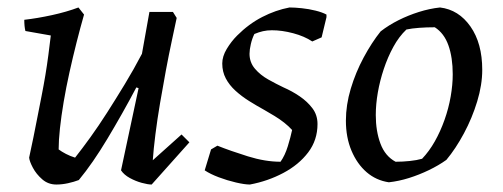

<svg xmlns="http://www.w3.org/2000/svg" viewBox="-20 -482 1346 514"><path d="M131 12Q109 12 93 -2Q77 -16 68 -33Q59 -50 58 -60Q64 -87 69.5 -114.5Q75 -142 80.5 -170Q86 -198 91.5 -226Q97 -254 101.5 -281Q106 -308 109.5 -335Q113 -362 116 -387L48 -399Q45 -411 45 -429Q80 -433 119 -441.5Q158 -450 190 -462L205 -443Q195 -408 185 -368.5Q175 -329 166 -288.5Q157 -248 150.5 -209.5Q144 -171 140.5 -138.5Q137 -106 137 -82Q145 -76 156.5 -70Q168 -64 181 -60Q200 -84 222 -114.5Q244 -145 267 -181Q290 -217 314 -256.5Q338 -296 360 -338L380 -450H443L453 -434Q448 -410 440 -373Q432 -336 424 -293Q416 -250 408.5 -206Q401 -162 396 -122Q391 -82 389 -53L466 -122L487 -101L386 12Q376 12 359.5 7.5Q343 3 327.5 -5.5Q312 -14 304 -26L351 -246L345 -248Q326 -212 306.5 -177.5Q287 -143 267.5 -110.5Q248 -78 229 -50.5Q210 -23 191 0Q178 5 162 8.5Q146 12 131 12Z M649 12Q635 12 611.5 6.5Q588 1 565.5 -7.5Q543 -16 528 -26L545 -82L562 -92Q597 -78 643.5 -63.5Q690 -49 731 -49Q743 -66 750.5 -90.5Q758 -115 762 -134Q753 -144 741 -153.5Q729 -163 715 -171.5Q701 -180 687 -188Q667 -199 647 -211.5Q627 -224 610.5 -239Q594 -254 584.5 -272Q575 -290 575 -312Q575 -331 587 -351Q599 -371 615 -387Q646 -418 682 -436.5Q718 -455 755 -462Q769 -462 788 -460Q807 -458 825 -453.5Q843 -449 854 -443V-436L841 -382L816 -371Q795 -385 765 -393Q735 -401 708 -401Q695 -401 684 -398.5Q673 -396 661 -391Q655 -379 651.5 -364Q648 -349 648 -338Q648 -315 662.5 -298Q677 -281 698.5 -269Q720 -257 739 -248Q762 -238 782.5 -224Q803 -210 816.5 -192Q830 -174 830 -150Q830 -107 805 -74Q780 -41 738.5 -19Q697 3 649 12Z M1021 6Q987 1 961.5 -21Q936 -43 921 -78.5Q906 -114 906 -159Q906 -201 919 -244.5Q932 -288 953.5 -328Q975 -368 999 -398Q1021 -415 1047 -428Q1073 -441 1101.5 -450Q1130 -459 1158 -462Q1208 -456 1239.5 -411Q1271 -366 1271 -295Q1271 -255 1257.5 -210.5Q1244 -166 1222 -125Q1200 -84 1175 -54Q1154 -39 1128 -26.5Q1102 -14 1075 -5.5Q1048 3 1021 6ZM1039 -49Q1058 -49 1077 -51Q1096 -53 1110 -57Q1129 -77 1144 -103.5Q1159 -130 1170 -161Q1181 -192 1186.5 -223.5Q1192 -255 1192 -283Q1192 -328 1180.5 -360.5Q1169 -393 1144 -409Q1122 -409 1102 -407.5Q1082 -406 1068 -403Q1048 -384 1033 -356.5Q1018 -329 1007.5 -297.5Q997 -266 991.5 -234.5Q986 -203 986 -174Q986 -131 998.5 -97.5Q1011 -64 1039 -49Z"/></svg>

Font: Labrada
Style: Italic
Weight: 400
Italic angle: -7°
Designer: Mercedes Jáuregui
Foundry: Omnibus-Type Team
Version: Version 1.000